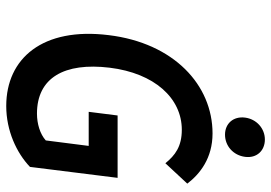

<svg xmlns="http://www.w3.org/2000/svg" viewBox="-150 -728 890 631"><g transform="rotate(90 295.5 -413.0)"><path d="M96 -325C69 -108 172 12 329 12C410 12 483 -22 529 -66L565 -354H360L348 -259H460L442 -118C421 -99 387 -89 354 -89C236 -89 185 -179 203 -328C221 -475 303 -565 407 -565C462 -565 491 -543 517 -511L584 -583C552 -625 500 -666 419 -666C260 -666 122 -539 96 -325ZM423 -707C460 -707 491 -734 496 -773C501 -811 476 -838 439 -838C403 -838 372 -811 367 -773C362 -734 387 -707 423 -707Z"/></g></svg>

Font: Falling Sky
Style: CondObl
Weight: 400
Designer: Paul D. Hunt
Foundry: Adobe Systems Incorporated
Version: Version 1.02